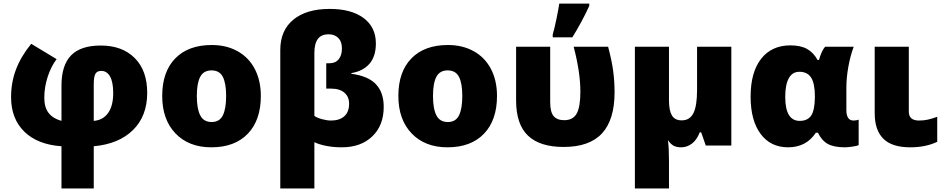

<svg xmlns="http://www.w3.org/2000/svg" viewBox="-20 -815 5288 1075"><path d="M324.2 240.2V3.9Q190.4 -5.4 116.2 -77.9Q42 -150.4 42 -271Q42 -352.5 69.1 -425Q96.2 -497.6 154.8 -569.8L296.9 -483.9Q265.1 -441.9 246.6 -383.8Q228 -325.7 228 -268.1Q228 -212.9 252.7 -181.9Q277.3 -150.9 324.2 -138.2V-335.9Q324.2 -449.7 377.9 -504.9Q431.6 -560.1 543.9 -560.1Q664.1 -560.1 734.1 -490.2Q804.2 -420.4 804.2 -294.9Q804.2 -165.5 724.9 -87.2Q645.5 -8.8 504.9 3.9V240.2ZM613.8 -293.9Q613.8 -355.5 596.2 -386.7Q578.6 -418 546.9 -418Q522.9 -418 513.9 -401.1Q504.9 -384.3 504.9 -342.8V-138.2Q556.2 -142.1 585 -182.1Q613.8 -222.2 613.8 -293.9Z M1440.4 -277.8Q1440.4 -142.1 1367.4 -66.2Q1294.4 9.8 1163.1 9.8Q1037.1 9.8 962.6 -67.9Q888.2 -145.5 888.2 -277.8Q888.2 -413.1 961.2 -488Q1034.2 -563 1166 -563Q1247.6 -563 1310.1 -528.3Q1372.6 -493.7 1406.5 -429Q1440.4 -364.3 1440.4 -277.8ZM1082 -277.8Q1082 -206.5 1101.1 -169.2Q1120.1 -131.8 1165 -131.8Q1209.5 -131.8 1227.8 -169.2Q1246.1 -206.5 1246.1 -277.8Q1246.1 -348.6 1227.5 -384.8Q1209 -420.9 1164.1 -420.9Q1120.1 -420.9 1101.1 -385Q1082 -349.1 1082 -277.8Z M1826.2 -765.1Q1947.3 -765.1 2015.9 -713.9Q2084.5 -662.6 2084.5 -571.8Q2084.5 -499.5 2048.6 -458Q2012.7 -416.5 1947.3 -405.8V-401.9Q2041 -389.6 2084.7 -343.5Q2128.4 -297.4 2128.4 -216.8Q2128.4 -112.8 2064.5 -51.5Q2000.5 9.8 1893.6 9.8Q1846.7 9.8 1806.2 1.7Q1765.6 -6.3 1740.2 -19V240.2H1549.3V-535.2Q1549.3 -644.5 1622.3 -704.8Q1695.3 -765.1 1826.2 -765.1ZM1820.3 -623Q1778.8 -623 1759.5 -596.9Q1740.2 -570.8 1740.2 -518.1V-166Q1754.9 -155.3 1783 -147.7Q1811 -140.1 1833.5 -140.1Q1880.4 -140.1 1907.5 -163.8Q1934.6 -187.5 1934.6 -234.9Q1934.6 -273.4 1908.2 -296.1Q1881.8 -318.8 1834.5 -318.8H1806.6V-460.9H1825.2Q1858.4 -460.9 1876.5 -483.4Q1894.5 -505.9 1894.5 -543.9Q1894.5 -582 1874 -602.5Q1853.5 -623 1820.3 -623Z M2762.7 -277.8Q2762.7 -142.1 2689.7 -66.2Q2616.7 9.8 2485.4 9.8Q2359.4 9.8 2284.9 -67.9Q2210.4 -145.5 2210.4 -277.8Q2210.4 -413.1 2283.4 -488Q2356.4 -563 2488.3 -563Q2569.8 -563 2632.3 -528.3Q2694.8 -493.7 2728.8 -429Q2762.7 -364.3 2762.7 -277.8ZM2404.3 -277.8Q2404.3 -206.5 2423.3 -169.2Q2442.4 -131.8 2487.3 -131.8Q2531.7 -131.8 2550 -169.2Q2568.4 -206.5 2568.4 -277.8Q2568.4 -348.6 2549.8 -384.8Q2531.2 -420.9 2486.3 -420.9Q2442.4 -420.9 2423.3 -385Q2404.3 -349.1 2404.3 -277.8Z M3135.7 7.8Q3002.9 7.8 2936.3 -55.4Q2869.6 -118.7 2869.6 -252.9V-553.2H3060.5V-243.2Q3060.5 -187.5 3079.8 -164.8Q3099.1 -142.1 3139.6 -142.1Q3188 -142.1 3208.7 -179Q3229.5 -215.8 3229.5 -301.8Q3229.5 -410.6 3191.9 -553.2H3384.8Q3405.3 -476.1 3413.1 -418.2Q3420.9 -360.4 3420.9 -297.9Q3420.9 -144.5 3350.8 -68.4Q3280.8 7.8 3135.7 7.8ZM3074.7 -622.1Q3084.5 -655.3 3095.7 -709.7Q3106.9 -764.2 3111.3 -794.9H3279.3V-782.2Q3239.3 -694.3 3184.6 -606H3074.7Z M3725.6 -252.9Q3725.6 -196.8 3741.9 -168.9Q3758.3 -141.1 3796.9 -141.1Q3842.3 -141.1 3862.5 -181.6Q3882.8 -222.2 3882.8 -311V-553.2H4074.7V0H3931.6L3905.8 -74.2H3897.9Q3881.3 -31.2 3853.8 -10.7Q3826.2 9.8 3793.9 9.8Q3766.6 9.8 3750 0Q3733.4 -9.8 3719.7 -30.8Q3725.6 13.2 3725.6 84V240.2H3534.7V-553.2H3725.6Z M4392.6 9.8Q4293.9 9.8 4238.3 -65.7Q4182.6 -141.1 4182.6 -273.9Q4182.6 -410.6 4241.5 -485.8Q4300.3 -561 4405.8 -561Q4462.4 -561 4498.5 -541Q4534.7 -521 4557.6 -479H4565.4Q4579.6 -530.3 4599.6 -553.2H4759.8Q4740.7 -502 4729.7 -440.4Q4718.8 -378.9 4718.8 -324.2V-199.2Q4718.8 -140.1 4758.8 -140.1Q4774.4 -140.1 4787.6 -145V-2.9Q4779.8 2 4752.7 5.9Q4725.6 9.8 4711.4 9.8Q4648.4 9.8 4614.5 -9.3Q4580.6 -28.3 4559.6 -71.8H4547.9Q4494.1 9.8 4392.6 9.8ZM4457.5 -138.2Q4501 -138.2 4521.2 -167.2Q4541.5 -196.3 4542.5 -270V-274.9Q4542.5 -347.7 4521.5 -380.4Q4500.5 -413.1 4455.6 -413.1Q4416.5 -413.1 4396.5 -377Q4376.5 -340.8 4376.5 -272.9Q4376.5 -138.2 4457.5 -138.2Z M5068.4 -553.2V-189.9Q5068.4 -140.1 5125.5 -140.1Q5152.3 -140.1 5175.3 -145.3Q5198.2 -150.4 5227.5 -161.1V-21Q5162.6 9.8 5076.7 9.8Q4974.1 9.8 4925.8 -38.3Q4877.4 -86.4 4877.4 -181.2V-553.2Z"/></svg>

Font: OpenSansExtrabold
Style: Regular
Weight: 800
Foundry: Ascender Corporation
Version: Version 1.10